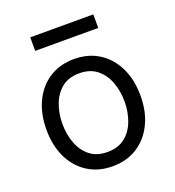

<svg xmlns="http://www.w3.org/2000/svg" viewBox="-134 -833 865 950"><g transform="rotate(-20 298.5 -358.5)"><path d="M297.9 11.7Q224.1 11.7 168.5 -23.4Q112.8 -58.6 81.8 -122.1Q50.8 -185.5 50.8 -269.5Q50.8 -355 81.8 -418.7Q112.8 -482.4 168.5 -517.6Q224.1 -552.7 297.9 -552.7Q372.1 -552.7 427.7 -517.6Q483.4 -482.4 514.6 -418.7Q545.9 -355 545.9 -269.5Q545.9 -185.5 514.6 -122.1Q483.4 -58.6 427.7 -23.4Q372.1 11.7 297.9 11.7ZM297.9 -63.5Q354.5 -63.5 390.6 -92.3Q426.8 -121.1 444.3 -168.2Q461.9 -215.3 461.9 -269.5Q461.9 -324.7 444.3 -372.1Q426.8 -419.4 390.6 -448.5Q354.5 -477.5 297.9 -477.5Q241.7 -477.5 205.8 -448.5Q169.9 -419.4 152.3 -372.1Q134.8 -324.7 134.8 -269.5Q134.8 -215.3 152.3 -168.2Q169.9 -121.1 205.8 -92.3Q241.7 -63.5 297.9 -63.5ZM463.9 -727.5V-656.2H131.8V-727.5Z"/></g></svg>

Font: Inter
Style: Regular
Weight: 400
Designer: Rasmus Andersson
Foundry: rsms
Version: Version 4.000;git-8c9346024